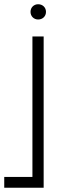

<svg xmlns="http://www.w3.org/2000/svg" viewBox="-36 -686 346 906"><path d="M-16 200H170V-514H117V149H-16ZM108 -630C108 -609 124 -594 144 -594C165 -594 181 -609 181 -630C181 -651 165 -666 144 -666C124 -666 108 -651 108 -630Z"/></svg>

Font: Grotesk 01 Extrafine
Style: Bold
Weight: 400
Designer: Frank Adebiaye, contributions by Jérémy Landes, Ariel Martín Pérez
Foundry: Velvetyne Type Foundry
Version: Version 3.000;Glyphs 3.1.2 (3150)